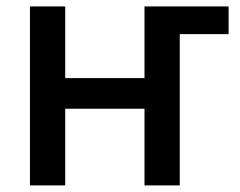

<svg xmlns="http://www.w3.org/2000/svg" viewBox="-20 -562 727 582"><path d="M481 -458.5V-542.5H672.9V-458.5ZM444.8 -325.2V-232.4H149.9V-325.2ZM177.7 -542.5V0H70.8V-542.5ZM524.9 -542.5V0H418V-542.5Z"/></svg>

Font: Inter 16pt Medium
Style: Regular
Weight: 500
Version: Version 4.001;git-66647c0bb